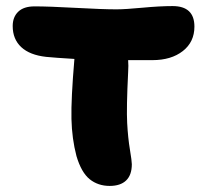

<svg xmlns="http://www.w3.org/2000/svg" viewBox="-20 -651 685 635"><path d="M342.8 -36.1Q304.2 -36.1 276.6 -58.3Q249 -80.6 232.9 -134.8Q217.8 -192.4 216.3 -257.8Q214.8 -323.2 226.1 -456.1Q161.6 -460 132.8 -462.9Q78.6 -468.8 50.3 -495.1Q22 -521.5 22 -564.9Q22 -594.7 40.3 -612.3Q58.6 -629.9 94.2 -629.9Q141.6 -629.9 230.7 -625Q319.8 -620.1 365.2 -620.1Q393.6 -620.1 451.2 -625.5Q508.8 -630.9 550.8 -630.9Q623 -630.9 623 -563Q623 -512.2 584.7 -482.2Q546.4 -452.1 483.9 -452.1H403.8Q405.3 -434.1 403.8 -412.1Q397.9 -293.9 400.6 -244.1Q403.3 -194.3 409.7 -156.2Q416 -118.2 416 -107.9Q416 -72.3 397.2 -54.2Q378.4 -36.1 342.8 -36.1Z"/></svg>

Font: Shantell Sans Irregular
Style: Regular
Weight: 800
Designer: Stephen Nixon, Anya Danilova, Shantell Martin
Foundry: Arrow Type
Version: Version 1.006;[9816181b4]